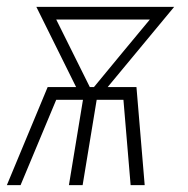

<svg xmlns="http://www.w3.org/2000/svg" viewBox="-27 -540 547 560"><path d="M-7 0 112 -286H195L79 -520H481L287 -286H371L395 0H354L333 -249H255L214 0H174L215 -249H137L33 0ZM235 -286H247L327 -383L410 -483H137Z"/></svg>

Font: Iosevka SS04 XLt Obl
Style: Regular
Weight: 200
Italic angle: -9°
Monospace: yes
Designer: Belleve Invis
Foundry: Belleve Invis
Version: Version 19.0.0; ttfautohint (v1.8.4)